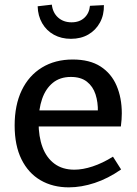

<svg xmlns="http://www.w3.org/2000/svg" viewBox="-20 -796 589 826"><path d="M276 10Q207 10 154.5 -20.5Q102 -51 72.5 -110.5Q43 -170 43 -256Q43 -344 73.5 -407.5Q104 -471 160.5 -505.5Q217 -540 293 -540Q366 -540 412.5 -510Q459 -480 481.5 -427.5Q504 -375 504 -308Q504 -295 503 -282Q502 -269 500 -252H121V-321H410L401 -315Q402 -356 391 -390Q380 -424 354 -444.5Q328 -465 285 -465Q238 -465 207 -439.5Q176 -414 161 -370Q146 -326 146 -269Q146 -208 163 -162.5Q180 -117 214.5 -91.5Q249 -66 300 -66Q336 -66 378.5 -80Q421 -94 466 -122L501 -67Q445 -28 387.5 -9Q330 10 276 10ZM285 -629Q244 -629 212 -646.5Q180 -664 161.5 -696Q143 -728 142 -769L203 -776Q207 -741 230 -720.5Q253 -700 288 -700Q322 -700 343 -719.5Q364 -739 367 -771L427 -774Q428 -732 410 -699Q392 -666 360 -647.5Q328 -629 285 -629Z"/></svg>

Font: Bitter Thin Medium
Style: Regular
Weight: 500
Version: Version 3.021